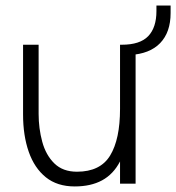

<svg xmlns="http://www.w3.org/2000/svg" viewBox="-20 -661 634 691"><path d="M119 -251Q119 -199 132 -151Q145 -103 175.5 -73Q206 -43 257 -43Q341 -43 376.5 -101.5Q412 -160 412 -269V-500H468V0H412V-80Q388 -34 347.5 -12Q307 10 249 10Q186 10 145 -23Q104 -56 83.5 -114.5Q63 -173 63 -249V-500H119ZM447 -463 418 -487V-500Q484 -500 513.5 -531Q543 -562 543 -621V-641H594V-614Q594 -545 556.5 -506Q519 -467 447 -463Z"/></svg>

Font: Haskoy Light
Style: Regular
Weight: 300
Designer: Ertekin Erdin
Foundry: Ertekin Erdin
Version: Version 2.000; ttfautohint (v1.8.4.7-5d5b)